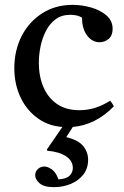

<svg xmlns="http://www.w3.org/2000/svg" viewBox="-20 -512 511 791"><path d="M434 -97Q444 -85 449 -74Q374 3 280 11L253 53Q303 65 323 90Q343 115 343 146Q343 182 323.5 207Q304 232 272 245.5Q240 259 202 259Q161 259 143 243Q125 227 125 210Q125 195 136 184.5Q147 174 163 174Q176 174 193 185.5Q210 197 221 227Q254 225 267 211.5Q280 198 280 180Q280 150 251.5 131.5Q223 113 175 109L173 104L237 11Q182 7 141 -21Q92 -54 65.5 -109Q39 -164 39 -231Q39 -304 69 -363Q99 -422 153.5 -457Q208 -492 279 -492Q316 -492 354 -481.5Q392 -471 418 -449Q444 -427 444 -393Q444 -366 428 -352Q412 -338 390 -338Q360 -338 339 -365.5Q318 -393 318 -439Q300 -451 270 -451Q234 -451 209.5 -433Q185 -415 169.5 -385Q154 -355 147 -320.5Q140 -286 140 -253Q140 -197 159 -153Q178 -109 215 -83.5Q252 -58 307 -58Q339 -58 369.5 -67Q400 -76 434 -97Z"/></svg>

Font: Tiro Devanagari Sanskrit
Style: Regular
Weight: 400
Designer: Devanagari: John Hudson & Fiona Ross. Latin: John Hudson.
Foundry: Tiro Typeworks Ltd.
Version: Version 1.52